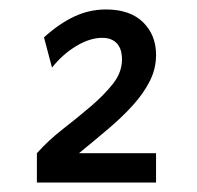

<svg xmlns="http://www.w3.org/2000/svg" viewBox="-20 -685 417 406"><path d="M73 -606Q105 -635 137 -650Q169 -665 204 -665Q255 -665 282.5 -638Q310 -611 310 -569Q310 -540 297 -514Q284 -488 261.5 -463Q239 -438 209.5 -413Q180 -388 147 -361H310V-299H58V-361Q82 -388 113.5 -412.5Q145 -437 172.5 -460.5Q200 -484 219 -508Q238 -532 238 -560Q238 -566 236.5 -574Q235 -582 230.5 -589Q226 -596 217.5 -600.5Q209 -605 196 -605Q170 -605 141 -587.5Q112 -570 90 -542Z"/></svg>

Font: Quattrocento Sans
Style: Bold
Weight: 700
Designer: Pablo Impallari
Foundry: Pablo Impallari, Igino Marini, Brenda Gallo
Version: Version 2.000